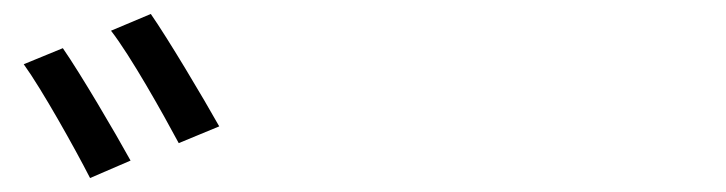

<svg xmlns="http://www.w3.org/2000/svg" viewBox="-20 -860 1040 275"><path d="M70 -791 14 -768C40 -732 87 -648 109 -605L167 -630C145 -670 95 -755 70 -791ZM196 -840 139 -816C167 -780 213 -698 236 -655L294 -679C271 -720 221 -804 196 -840Z"/></svg>

Font: Source Han Sans CN Regular
Style: Regular
Weight: 400
Designer: Ryoko NISHIZUKA (kana & ideographs); Paul D. Hunt (Latin, Greek & Cyrillic); Wenlong ZHANG (bopomofo); Sandoll Communica
Foundry: Adobe Systems Incorporated
Version: Version 1.004;PS 1.004;hotconv 1.0.82;makeotf.lib2.5.63406